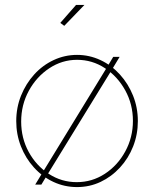

<svg xmlns="http://www.w3.org/2000/svg" viewBox="-20 -750 626 780"><path d="M293 10Q242 10 197 -11Q152 -32 118 -69.5Q84 -107 65 -155.5Q46 -204 46 -258Q46 -313 65.5 -361.5Q85 -410 119 -447.5Q153 -485 198 -506Q243 -527 293 -527Q343 -527 388 -506Q433 -485 467 -447.5Q501 -410 520.5 -361.5Q540 -313 540 -258Q540 -204 521 -155.5Q502 -107 467.5 -69.5Q433 -32 388.5 -11Q344 10 293 10ZM292 -10Q354 -10 406 -44Q458 -78 489 -135Q520 -192 520 -259Q520 -326 489 -382.5Q458 -439 406.5 -473Q355 -507 293 -507Q232 -507 180 -472.5Q128 -438 97 -381Q66 -324 66 -256Q66 -189 96.5 -133Q127 -77 178.5 -43.5Q230 -10 292 -10ZM123 0 154 -51 171 -38 148 0ZM171 -38 154 -51 416 -479 434 -466ZM434 -466 416 -479 440 -519H466ZM241 -645 225 -657 289 -730H323Z"/></svg>

Font: Raleway Thin
Style: Regular
Weight: 100
Designer: Matt McInerney, Pablo Impallari, Rodrigo Fuenzalida
Foundry: Matt McInerney, Pablo Impallari, Rodrigo Fuenzalida
Version: Version 4.026